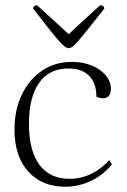

<svg xmlns="http://www.w3.org/2000/svg" viewBox="-20 -697 483 729"><path d="M228 12Q139 12 87 -46Q35 -104 35 -205Q35 -280 63 -338Q91 -396 140 -429Q189 -462 253 -462Q294 -462 327.5 -448.5Q361 -435 381 -411.5Q401 -388 401 -360Q401 -324 370 -324Q358 -324 346 -330Q346 -381 318.5 -409Q291 -437 240 -437Q167 -437 128.5 -382.5Q90 -328 90 -227Q90 -125 129.5 -71.5Q169 -18 245 -18Q287 -18 326.5 -37Q366 -56 394 -89L405 -73Q374 -34 327 -11Q280 12 228 12ZM241 -514Q236 -514 229 -518Q222 -522 209 -536Q196 -550 171.5 -580.5Q147 -611 106 -664Q106 -677 121 -677Q168 -634 196.5 -608Q225 -582 241 -567Q256 -582 284.5 -608Q313 -634 360 -677Q376 -677 376 -664Q334 -611 309.5 -580.5Q285 -550 272 -536Q259 -522 252.5 -518Q246 -514 241 -514Z"/></svg>

Font: Petrona ExtraLight
Style: Regular
Weight: 200
Designer: Ringo R. Seeber
Foundry: Ringo R. Seeber
Version: Version 2.001; ttfautohint (v1.8.3)